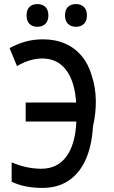

<svg xmlns="http://www.w3.org/2000/svg" viewBox="-20 -919 561 949"><path d="M189.9 9.8Q145.5 9.8 106.4 2Q67.4 -5.9 37.6 -21V-116.7Q72.8 -101.1 110.1 -93Q147.5 -85 184.6 -85Q263.7 -85 308.1 -145.3Q352.5 -205.6 357.4 -318.4H106.9V-412.1H356.4Q349.6 -517.1 306.4 -573.5Q263.2 -629.9 188.5 -629.9Q159.2 -629.9 127.4 -620.6Q95.7 -611.3 64 -592.3L27.3 -681.2Q66.9 -702.6 106.7 -713.6Q146.5 -724.6 192.4 -724.6Q253.9 -724.6 302.2 -703.4Q350.6 -682.1 384 -641.8Q417.5 -601.6 433.6 -544.9Q452.6 -487.3 453.6 -422.9Q454.6 -358.4 439.5 -294.4Q434.1 -198.7 403.6 -130.4Q373 -62 319.1 -26.1Q265.1 9.8 189.9 9.8ZM355.5 -786.6Q330.6 -786.6 315.9 -801.3Q301.3 -815.9 301.3 -842.8Q301.3 -870.6 315.9 -884.8Q330.6 -898.9 355.5 -898.9Q379.9 -898.9 394.8 -884.5Q409.7 -870.1 409.7 -842.8Q409.7 -815.9 395 -801.3Q380.4 -786.6 355.5 -786.6ZM165 -786.6Q140.1 -786.6 125.7 -801Q111.3 -815.4 111.3 -842.8Q111.3 -870.6 125.7 -884.8Q140.1 -898.9 165 -898.9Q189.9 -898.9 204.6 -884.3Q219.2 -869.6 219.2 -842.8Q219.2 -816.4 204.6 -801.5Q189.9 -786.6 165 -786.6Z"/></svg>

Font: Open Sans
Style: Regular
Weight: 600
Width: 3
Foundry: Ascender Corporation
Version: Version 1.000